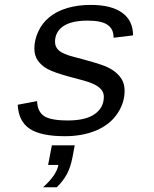

<svg xmlns="http://www.w3.org/2000/svg" viewBox="-20 -557 640 799"><path d="M250 9.8Q149.9 9.8 103.5 -21.2Q57.1 -52.2 53.7 -121.1L134.3 -136.2Q135.7 -93.3 162.8 -74.5Q189.9 -55.7 262.7 -55.7Q336.9 -55.7 374.5 -82.5Q412.1 -109.4 412.1 -153.8Q412.1 -177.7 391.8 -193.8Q371.6 -210 325.2 -222.7L268.6 -237.8Q204.1 -255.4 178 -269.8Q151.9 -284.2 137.5 -304.9Q123 -325.7 123 -355.5Q123 -390.6 139.2 -425.8Q155.3 -460.9 185.8 -485.8Q216.3 -510.7 260.3 -523.7Q304.2 -536.6 357.4 -536.6Q443.4 -536.6 488.5 -503.9Q533.7 -471.2 533.7 -409.7L452.6 -399.9V-402.3Q452.6 -436.5 427.2 -453.9Q401.9 -471.2 344.7 -471.2Q277.3 -471.2 243.2 -447.8Q209 -424.3 209 -382.8Q209 -360.4 226.3 -345.9Q243.7 -331.5 285.6 -320.8Q393.6 -292.5 421.9 -279.8Q450.2 -267.1 467.3 -250.7Q484.4 -234.4 491.5 -217.3Q498.5 -200.2 498.5 -178.7Q498.5 -128.4 467.8 -83.3Q437 -38.1 380.4 -14.2Q323.7 9.8 250 9.8ZM216.3 222.2H159.2Q214.8 172.9 223.1 129.4H180.2L195.8 47.9H291L281.2 99.6Q272.9 142.1 256.6 170.7Q240.2 199.2 216.3 222.2Z"/></svg>

Font: Liberation Mono
Style: Italic
Weight: 400
Italic angle: -12°
Monospace: yes
Designer: Steve Matteson
Foundry: Ascender Corporation
Version: Version 2.1.5